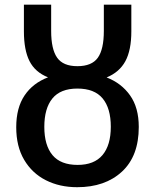

<svg xmlns="http://www.w3.org/2000/svg" viewBox="-20 -778 653 808"><path d="M304.7 9.8Q231 9.8 173.1 -19.5Q115.2 -48.8 81.8 -105.2Q48.3 -161.6 48.3 -242.7Q48.3 -324.2 83.3 -376.2Q118.2 -428.2 182.1 -452.6Q127.9 -474.1 104.2 -520.8Q80.6 -567.4 80.6 -646.5V-758.3H195.3V-647.9Q195.3 -570.8 220.5 -535.2Q245.6 -499.5 305.7 -499.5Q366.2 -499.5 391.6 -534.9Q417 -570.3 417 -647.9V-758.3H532.7V-646Q532.7 -566.9 507.6 -520.5Q482.4 -474.1 428.7 -452.1Q490.7 -428.2 527.3 -376.7Q564 -325.2 564 -243.7Q564 -121.1 493.2 -55.7Q422.4 9.8 304.7 9.8ZM306.6 -84Q376.5 -84 411.4 -125.5Q446.3 -167 446.3 -244.6Q446.3 -322.3 411.9 -363.8Q377.4 -405.3 305.7 -405.3Q234.4 -405.3 200.4 -363.5Q166.5 -321.8 166.5 -244.1Q166.5 -166.5 200.9 -125.2Q235.4 -84 306.6 -84Z"/></svg>

Font: Open Sans SemiBold
Style: Regular
Weight: 600
Designer: Monotype Design Team
Foundry: Monotype Imaging Inc.
Version: Version 3.003; ttfautohint (v1.8.4)